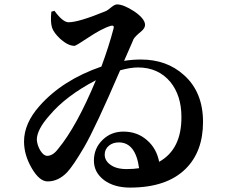

<svg xmlns="http://www.w3.org/2000/svg" viewBox="-20 -803 1040 871"><path d="M611 -40Q595 -157 519 -157Q492 -157 474 -142Q455 -126 455 -102Q455 -75 479 -57Q506 -36 554 -36Q587 -36 611 -40ZM415 -439Q279 -368 205 -280Q147 -215 147 -169Q149 -143 163 -120Q178 -96 194 -96Q220 -96 244 -128Q327 -228 415 -439ZM227 -754Q265 -702 291 -702Q337 -702 461 -753Q468 -756 486 -771Q501 -783 511 -783Q540 -783 588 -752Q638 -718 638 -690Q638 -675 620 -660Q594 -639 586 -626Q587 -627 543 -527Q581 -533 619 -533Q737 -533 815 -462Q901 -385 901 -250Q901 -116 823 -38Q737 48 570 48Q498 48 452 14Q406 -21 406 -74Q406 -131 446 -169Q484 -206 540 -206Q603 -206 647 -167Q690 -130 702 -69Q804 -126 803 -273Q803 -369 753 -431Q698 -497 606 -497Q571 -497 525 -484Q414 -226 362 -136Q312 -51 285 -22Q245 20 196 20Q159 20 124 -40Q89 -100 89 -161Q89 -243 159 -322Q263 -440 440 -501Q474 -593 495 -673Q500 -690 483 -686Q442 -674 375 -629Q324 -595 318 -595Q289 -595 254 -626Q224 -654 216 -678Q208 -704 213 -750Z"/></svg>

Font: Source Han Serif JP
Style: Bold
Weight: 700
Designer: Ryoko NISHIZUKA  (kana & ideographs); Frank Grießhammer (Latin, Greek & Cyrillic); Wenlong ZHANG  (bopomofo); Sandoll Co
Foundry: Adobe Systems Incorporated
Version: Version 1.000;PS 1;hotconv 16.6.53;makeotf.lib2.5.65590